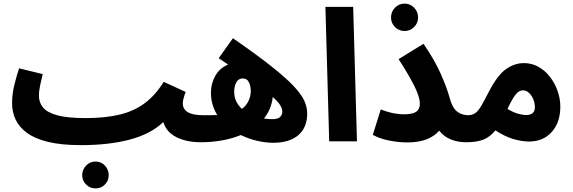

<svg xmlns="http://www.w3.org/2000/svg" viewBox="-20 -784 3177 1065"><path d="M510 261Q479 261 457.5 239.5Q436 218 436 188Q436 157 457.5 134.5Q479 112 510 112Q541 112 562 134.5Q583 157 583 188Q583 218 562 239.5Q541 261 510 261Z M428 21Q320 21 246.5 3Q173 -15 129.5 -47Q86 -79 66.5 -121Q47 -163 47 -211Q47 -263 60 -315Q73 -367 86 -405L217 -373Q210 -344 203 -312.5Q196 -281 196 -252Q196 -216 218.5 -188Q241 -160 297.5 -144.5Q354 -129 454 -129V-128L455 -129Q564 -129 644.5 -148.5Q725 -168 784 -212.5Q843 -257 888 -330L1010 -274Q994 -233 994 -210Q994 -179 1021.5 -162Q1049 -145 1105 -145Q1144 -145 1162 -123.5Q1180 -102 1180 -72Q1180 -37 1158.5 -16Q1137 5 1095 5Q1014 5 958 -23.5Q902 -52 886 -107Q817 -41 701 -10Q585 21 429 21H428Z M1495 8Q1455 8 1408 -2.5Q1361 -13 1316 -35Q1267 -15 1210.5 -5Q1154 5 1095 5L1105 -145Q1126 -145 1146.5 -145Q1167 -145 1185 -146Q1169 -172 1159.5 -203Q1150 -234 1150 -270Q1150 -320 1174 -363Q1198 -406 1245 -426Q1220 -443 1193 -461L1272 -572Q1402 -482 1483 -418Q1564 -354 1607.5 -308Q1651 -262 1667.5 -226Q1684 -190 1684 -155Q1684 -77 1635 -34.5Q1586 8 1495 8ZM1279 -275Q1279 -245 1290.5 -221.5Q1302 -198 1322 -180Q1347 -199 1359 -225.5Q1371 -252 1371 -279Q1371 -307 1360.5 -328Q1350 -349 1327 -349Q1303 -349 1291 -327.5Q1279 -306 1279 -275ZM1546 -165Q1546 -180 1535.5 -198.5Q1525 -217 1493 -246Q1489 -211 1476.5 -181Q1464 -151 1444 -127Q1468 -123 1491 -123Q1521 -123 1533.5 -135Q1546 -147 1546 -165Z M1806 0 1785 -746H1939L1960 0Z M2224 -612Q2193 -612 2171 -634Q2149 -656 2149 -687Q2149 -719 2171 -741.5Q2193 -764 2224 -764Q2255 -764 2277 -741.5Q2299 -719 2299 -687Q2299 -656 2277 -634Q2255 -612 2224 -612Z M2221 -150Q2269 -150 2289 -164.5Q2309 -179 2309 -209Q2309 -246 2277.5 -308.5Q2246 -371 2191 -456L2329 -541Q2390 -453 2424.5 -375Q2459 -297 2473 -245Q2488 -187 2514.5 -166Q2541 -145 2576 -145Q2615 -145 2633 -123.5Q2651 -102 2651 -72Q2651 -37 2629.5 -16Q2608 5 2566 5Q2520 5 2482 -10Q2444 -25 2416 -59Q2391 -29 2347 -11.5Q2303 6 2238 6Q2193 6 2140.5 -4Q2088 -14 2048 -36L2092 -177Q2159 -150 2221 -150Z M2566 5 2576 -145Q2601 -145 2617.5 -157.5Q2634 -170 2650.5 -198.5Q2667 -227 2691 -274Q2739 -367 2786.5 -400.5Q2834 -434 2886 -434Q2930 -434 2966.5 -413.5Q3003 -393 3030 -358.5Q3057 -324 3072.5 -280.5Q3088 -237 3088 -192Q3088 -105 3040.5 -52Q2993 1 2915 1Q2876 1 2828.5 -12.5Q2781 -26 2728 -61Q2698 -24 2661 -9.5Q2624 5 2566 5ZM2881 -283Q2858 -283 2839.5 -259Q2821 -235 2795 -180Q2824 -162 2851 -154Q2878 -146 2898 -146Q2947 -146 2947 -189Q2947 -211 2938.5 -232.5Q2930 -254 2914.5 -268.5Q2899 -283 2881 -283Z"/></svg>

Font: Noto Sans Arabic SemCond ExtBd
Style: Regular
Weight: 800
Width: 4
Designer: Monotype Design Team, Nadine Chahine, Nizar Qandah and Khaled Hosny
Foundry: Monotype Imaging Inc.
Version: Version 2.012; ttfautohint (v1.8.4.7-5d5b)